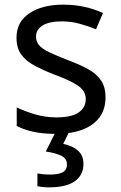

<svg xmlns="http://www.w3.org/2000/svg" viewBox="-20 -566 519 826"><path d="M434 -148Q434 -96 408 -61Q382 -26 334 -8Q286 10 220 10Q164 10 123.5 1Q83 -8 52 -24V-104Q84 -88 129.5 -74.5Q175 -61 222 -61Q289 -61 319 -82.5Q349 -104 349 -140Q349 -160 338 -176Q327 -192 298.5 -208Q270 -224 217 -244Q165 -264 128 -284Q91 -304 71 -332Q51 -360 51 -404Q51 -472 106.5 -509Q162 -546 252 -546Q301 -546 343.5 -536.5Q386 -527 423 -510L393 -440Q359 -454 322 -464Q285 -474 246 -474Q192 -474 163.5 -456.5Q135 -439 135 -409Q135 -387 148 -371.5Q161 -356 191.5 -341.5Q222 -327 273 -307Q324 -288 360 -268Q396 -248 415 -219.5Q434 -191 434 -148ZM339 139Q339 187 302 213.5Q265 240 191 240Q176 240 162.5 238.5Q149 237 141 235V180Q150 182 165 183.5Q180 185 194 185Q230 185 249 175.5Q268 166 268 141Q268 115 241.5 103Q215 91 177 86L220 0H278L252 53Q276 58 296 68.5Q316 79 327.5 96Q339 113 339 139Z"/></svg>

Font: Noto Sans Gujarati
Style: Regular
Weight: 400
Designer: Jelle Bosma - Monotype Design Team, Universal Thirst
Foundry: Monotype Imaging Inc.
Version: Version 2.102